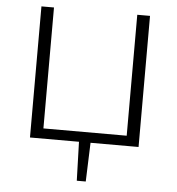

<svg xmlns="http://www.w3.org/2000/svg" viewBox="-57 -712 883 960"><g transform="rotate(5 384.0 -231.5)"><path d="M657 -658V0H416L409 195H364L358 0H112V-658H175V-51H593V-658Z"/></g></svg>

Font: Isabella Sans
Style: Regular
Weight: 400
Designer: Original fonts by Christian Thalmann (Catharsis Fonts), Modifications by Cristiano Sobral
Version: Version 0.002;July 12, 2020;FontCreator 13.0.0.2655 64-bit; 